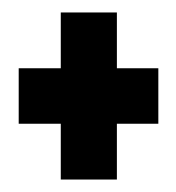

<svg xmlns="http://www.w3.org/2000/svg" viewBox="-20 -394 283 308"><path d="M77.5 -106H167.5V-195.5H234V-284.5H167.5V-374H77.5V-284.5H10V-195.5H77.5Z"/></svg>

Font: Anybody ExtraCondensed
Style: Bold
Weight: 700
Width: 2
Version: Version 1.113;gftools[0.9.25]